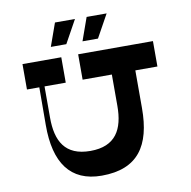

<svg xmlns="http://www.w3.org/2000/svg" viewBox="-95 -994 1079 1087"><g transform="rotate(-10 445.0 -450.0)"><path d="M407 -900H292L245 -768H334ZM589 -900H474L427 -768H516ZM820 -700H390V-554H558V-374C558 -240 510 -149 364 -149C218 -149 171 -240 171 -374V-554H293V-700H70V-554H141L140 -337C139 -121 222 0 403 0C611 0 693 -121 693 -337V-554H820Z"/></g></svg>

Font: Space Cowgirl Bold
Style: Regular
Weight: 700
Designer: Valery Marier
Foundry: Valery Marier
Version: Version 1.000;hotconv 1.0.109;makeotfexe 2.5.65596